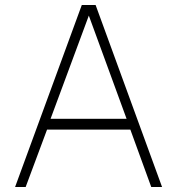

<svg xmlns="http://www.w3.org/2000/svg" viewBox="-20 -743 704 763"><path d="M305 -723H360L624 0H581L498 -228H167L82 0H40ZM483 -271 333 -681 181 -271Z"/></svg>

Font: Public Sans VF
Style: Regular
Weight: 400
Designer: Pablo Impallari, Rodrigo Fuenzalida (Modified by Dan O. Williams and USWDS)
Version: Version 1.003